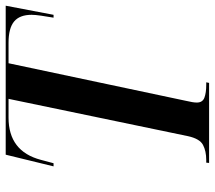

<svg xmlns="http://www.w3.org/2000/svg" viewBox="-60 -694 754 674"><g transform="rotate(-90 317.0 -357.0)"><path d="M82 0 83 -10H92Q124 -10 145.5 -21.5Q167 -33 176 -74L307 -704H241Q123 -704 93 -591L81 -546H70L111 -714H634L602 -546H592Q596 -569 599 -590Q602 -611 602 -623Q602 -665 578.5 -684.5Q555 -704 504 -704H432L300 -81Q297 -68 295.5 -59Q294 -50 294 -43Q294 -23 311 -16.5Q328 -10 357 -10H365L363 0Z"/></g></svg>

Font: Noto Serif Display Condensed SemiBold
Style: Italic
Weight: 600
Width: 3
Italic angle: -12°
Designer: Monotype Design Team
Foundry: Monotype Imaging Inc.
Version: Version 2.009